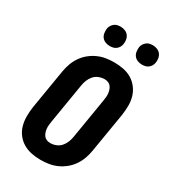

<svg xmlns="http://www.w3.org/2000/svg" viewBox="-228 -1067 1055 1188"><g transform="rotate(30 300.0 -473.0)"><path d="M257 8Q223 8 191 1.5Q159 -5 132 -21Q105 -37 85.5 -62.5Q66 -88 57.5 -119Q49 -150 49 -183.5Q49 -217 54 -251L101 -534Q106 -563 116 -591Q126 -619 143.5 -644.5Q161 -670 185 -689.5Q209 -709 237 -721.5Q265 -734 294 -738.5Q323 -743 352 -743Q386 -743 418.5 -736.5Q451 -730 477.5 -714Q504 -698 523.5 -672.5Q543 -647 552 -616Q561 -585 560.5 -551.5Q560 -518 555 -484L508 -201Q503 -172 493 -144Q483 -116 465.5 -90.5Q448 -65 424 -45.5Q400 -26 372 -13.5Q344 -1 315 3.5Q286 8 257 8ZM257 -112Q277 -112 297.5 -120Q318 -128 332 -144.5Q346 -161 353.5 -180.5Q361 -200 364 -220L411 -504Q413 -517 414.5 -530.5Q416 -544 414.5 -557Q413 -570 409 -582Q405 -594 397 -604Q389 -614 377 -618.5Q365 -623 352 -623Q332 -623 311.5 -615Q291 -607 277 -590.5Q263 -574 255.5 -554.5Q248 -535 245 -515L198 -231Q196 -218 194.5 -204.5Q193 -191 194.5 -178Q196 -165 200 -153Q204 -141 212 -131Q220 -121 232 -116.5Q244 -112 257 -112ZM505 -816Q489 -816 474 -822Q459 -828 449.5 -840Q440 -852 437.5 -868.5Q435 -885 437 -902Q439 -913 445.5 -923.5Q452 -934 461.5 -941.5Q471 -949 482.5 -951.5Q494 -954 506 -954Q522 -954 537 -948Q552 -942 561.5 -930Q571 -918 574 -901.5Q577 -885 574 -868Q572 -857 566 -846.5Q560 -836 550 -828.5Q540 -821 528.5 -818.5Q517 -816 505 -816ZM275 -816Q259 -816 244 -822Q229 -828 219.5 -840Q210 -852 207.5 -868.5Q205 -885 207 -902Q209 -913 215.5 -923.5Q222 -934 231.5 -941.5Q241 -949 252.5 -951.5Q264 -954 276 -954Q292 -954 307 -948Q322 -942 331.5 -930Q341 -918 344 -901.5Q347 -885 344 -868Q342 -857 336 -846.5Q330 -836 320 -828.5Q310 -821 298.5 -818.5Q287 -816 275 -816Z"/></g></svg>

Font: Iosevka Aile Heavy Oblique
Style: Regular
Weight: 900
Italic angle: -9°
Designer: Belleve Invis
Foundry: Belleve Invis
Version: Version 31.1.0; ttfautohint (v1.8.4)